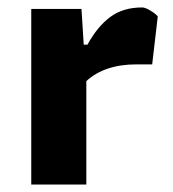

<svg xmlns="http://www.w3.org/2000/svg" viewBox="-20 -496 464 516"><path d="M64 -472H199L205 -376H215Q242 -425 276.5 -450.5Q311 -476 362 -476Q370 -476 383.5 -468Q397 -460 404 -452L389 -323H347Q261 -323 212 -278V0H64Z"/></svg>

Font: Athiti
Style: Bold
Weight: 700
Designer: CadsonDemak Team
Foundry: CadsonDemak
Version: Version 1.033